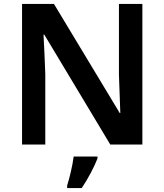

<svg xmlns="http://www.w3.org/2000/svg" viewBox="-20 -734 835 975"><path d="M703 0V-714H584V-354C586 -289 589 -215 591 -160H588L254 -714H92V0H210V-357C208 -427 204 -497 201 -558H205L540 0ZM475 71V61H354C349 104 333 171 321 208V221H395C429 171 459 112 475 71Z"/></svg>

Font: Noto Sans Thaana SemiBold
Style: Regular
Weight: 600
Designer: David Williams
Foundry: Google Inc.
Version: Version 3.001